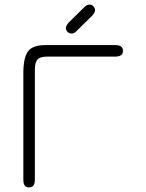

<svg xmlns="http://www.w3.org/2000/svg" viewBox="-20 -820 645 847"><path d="M187.5 -570.3Q156.2 -570.3 145 -557.1Q133.8 -543.9 133.8 -512.7V-26.4Q133.8 6.8 107.4 6.8Q83 6.8 83 -26.4V-497.1Q83 -565.4 103.5 -593.3Q124 -621.1 180.7 -621.1H488.3Q522.5 -621.1 522.5 -595.7Q522.5 -570.3 488.3 -570.3ZM387.7 -752 319.3 -684.6Q307.6 -671.9 295.9 -671.9Q286.1 -671.9 278.3 -679.2Q270.5 -686.5 270.5 -695.3Q270.5 -706.1 283.2 -720.7L350.6 -787.1Q362.3 -799.8 375 -799.8Q385.7 -799.8 392.6 -791.5Q399.4 -783.2 399.4 -775.4Q399.4 -765.6 387.7 -752Z"/></svg>

Font: Jura
Style: Book
Weight: 400
Version: Version 2.3